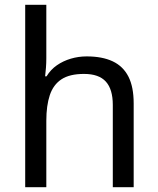

<svg xmlns="http://www.w3.org/2000/svg" viewBox="-20 -780 658 800"><path d="M173 -537Q173 -518 171.5 -498Q170 -478 168 -462H174Q191 -490 217 -508Q243 -526 275 -535.5Q307 -545 341 -545Q406 -545 449.5 -524.5Q493 -504 515 -461Q537 -418 537 -349V0H450V-343Q450 -408 421 -440Q392 -472 330 -472Q270 -472 236 -449.5Q202 -427 187.5 -383.5Q173 -340 173 -277V0H85V-760H173Z"/></svg>

Font: utamil15
Style: Book
Weight: 400
Designer: Jelle Bosma - Monotype Design Team
Foundry: Monotype Imaging Inc.
Version: Version 2.003